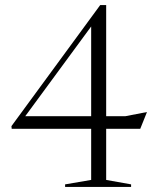

<svg xmlns="http://www.w3.org/2000/svg" viewBox="-20 -735 629 755"><path d="M397.5 -715V-27.5L495.5 -10V0H236V-10L338.5 -27.5V-656.5L355.5 -654L66 -260L69.5 -278H472.5L558 -294.5L531.5 -228.5H26L25 -239L374 -715Z"/></svg>

Font: Newsreader 60pt Light
Style: Regular
Weight: 300
Designer: Hugues Gentile
Foundry: Production Type
Version: Version 1.003